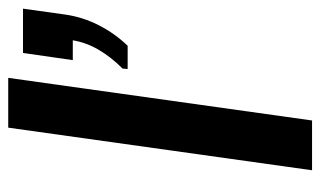

<svg xmlns="http://www.w3.org/2000/svg" viewBox="-172 -588 760 455"><g transform="rotate(-90 207.5 -360.0)"><path d="M272 -437 273 -449Q301 -477 318 -506.5Q335 -536 340 -567H293L310 -685H415L401 -585Q395 -543 375.5 -505Q356 -467 327 -437ZM32 0 133 -720H251L150 0Z"/></g></svg>

Font: Chivo Medium
Style: Italic
Weight: 500
Italic angle: -8.05°
Designer: Hector Gatti
Foundry: Omnibus-Type
Version: Version 2.002